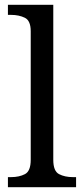

<svg xmlns="http://www.w3.org/2000/svg" viewBox="-20 -780 350 800"><path d="M13 0V-42H26Q60 -42 84 -54.5Q108 -67 108 -114V-650Q108 -694 83.5 -706Q59 -718 26 -718H13V-760H202V-114Q202 -67 226 -54.5Q250 -42 284 -42H297V0Z"/></svg>

Font: Noto Serif Old Uyghur
Style: Regular
Weight: 400
Designer: Lewis McGuffie
Foundry: Google LLC
Version: Version 1.003; ttfautohint (v1.8.4.7-5d5b)